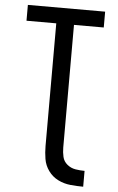

<svg xmlns="http://www.w3.org/2000/svg" viewBox="-61 -777 623 1015"><g transform="rotate(5 250.0 -269.0)"><path d="M420 197V113Q396 113 371.5 109Q347 105 327.5 89Q308 73 302.5 49Q297 25 297 0V-651H455V-735H45V-651H203V0Q203 34 208.5 68Q214 102 234.5 130.5Q255 159 286 174.5Q317 190 351.5 193.5Q386 197 420 197Z"/></g></svg>

Font: Iosevka SS08 Medium
Style: Regular
Weight: 500
Monospace: yes
Designer: Belleve Invis
Foundry: Belleve Invis
Version: Version 3.4.3; ttfautohint (v1.8.3)